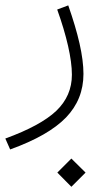

<svg xmlns="http://www.w3.org/2000/svg" viewBox="-103 -300 399 721"><path d="M165 401.4 218.3 348.1 165 295.4 112.3 348.1ZM111.8 -264.2C147 -166 167 -79.6 167 -19.5C167 33.7 147.5 78.6 108.4 116.2C69.3 153.3 5.4 188 -83 220.2L-64.9 261.2C31.2 226.6 101.1 186.5 145 141.1C188.5 95.7 210.4 41.5 210.4 -22.5C210.4 -88.9 190.4 -173.8 153.3 -279.8Z"/></svg>

Font: Estedad ExtraLight
Style: Regular
Weight: 200
Designer: Amin Abedi
Version: Version 7.3